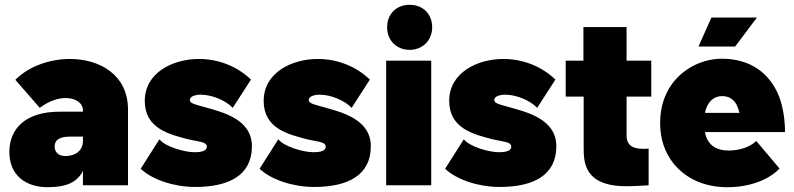

<svg xmlns="http://www.w3.org/2000/svg" viewBox="-20 -773 3313 801"><path d="M272 -527C187 -527 99 -496 44 -440L146 -323C181 -350 220 -364 254 -364C295 -364 326 -344 326 -312V-307H228C90 -307 19 -239 19 -139C19 -41 88 8 179 8C259 8 303 -14 326 -60V0H514V-316C514 -461 396 -527 272 -527ZM253 -122C222 -122 208 -140 208 -162C208 -190 230 -203 271 -203H326V-185C326 -145 295 -122 253 -122Z M794 7C936 7 1031 -42 1031 -163C1031 -278 903 -306 838 -325C800 -336 772 -340 772 -356C772 -371 795 -378 818 -378C864 -378 922 -354 951 -323L1027 -441C970 -496 892 -527 810 -527C701 -527 584 -470 584 -352C584 -236 688 -212 765 -192C804 -182 843 -183 843 -161C843 -144 822 -138 791 -138C750 -138 669 -161 645 -192L567 -69C615 -23 707 7 794 7Z M1290 7C1432 7 1527 -42 1527 -163C1527 -278 1399 -306 1334 -325C1296 -336 1268 -340 1268 -356C1268 -371 1291 -378 1314 -378C1360 -378 1418 -354 1447 -323L1523 -441C1466 -496 1388 -527 1306 -527C1197 -527 1080 -470 1080 -352C1080 -236 1184 -212 1261 -192C1300 -182 1339 -183 1339 -161C1339 -144 1318 -138 1287 -138C1246 -138 1165 -161 1141 -192L1063 -69C1111 -23 1203 7 1290 7Z M1689 -565C1743 -565 1783 -605 1783 -659C1783 -715 1744 -753 1689 -753C1634 -753 1595 -715 1595 -659C1595 -605 1634 -565 1689 -565ZM1591 0H1779V-520H1591Z M2064 7C2206 7 2301 -42 2301 -163C2301 -278 2173 -306 2108 -325C2070 -336 2042 -340 2042 -356C2042 -371 2065 -378 2088 -378C2134 -378 2192 -354 2221 -323L2297 -441C2240 -496 2162 -527 2080 -527C1971 -527 1854 -470 1854 -352C1854 -236 1958 -212 2035 -192C2074 -182 2113 -183 2113 -161C2113 -144 2092 -138 2061 -138C2020 -138 1939 -161 1915 -192L1837 -69C1885 -23 1977 7 2064 7Z M2697 -370V-520H2594V-660H2414V-520H2340V-370H2415V-160C2415 -98 2415 4 2594 4C2612 4 2640 3 2686 0V-153C2679 -153 2672 -152 2665 -152C2659 -152 2653 -153 2647 -153C2594 -158 2594 -194 2594 -213V-370Z M3138 -700H2948L2894 -579H3047ZM3020 -145C2975 -145 2946 -162 2931 -191C2926 -200 2923 -211 2921 -222H3255C3255 -273 3247 -326 3230 -371C3191 -469 3109 -528 2992 -528C2894 -528 2803 -471 2762 -387C2741 -344 2734 -302 2734 -257C2734 -193 2754 -136 2789 -92C2839 -30 2915 8 3015 8C3104 8 3186 -21 3232 -70L3135 -185C3108 -158 3062 -145 3020 -145ZM2993 -372C3020 -372 3040 -360 3053 -336C3058 -326 3062 -315 3065 -302H2921C2924 -317 2929 -329 2935 -339C2948 -360 2967 -372 2993 -372Z"/></svg>

Font: Arthouse Owned Black
Style: Regular
Weight: 900
Designer: Jeremy Tribby
Foundry: Tribby Type
Version: Version 1.000;PS 001.000;hotconv 1.0.88;makeotf.lib2.5.64775